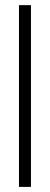

<svg xmlns="http://www.w3.org/2000/svg" viewBox="-20 -731 195 751"><path d="M54.2 0V-710.9H101.1V0Z"/></svg>

Font: Junicode SmCond Light
Style: Regular
Weight: 300
Width: 4
Designer: Peter S. Baker
Version: Version 2.206